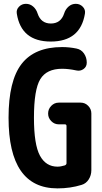

<svg xmlns="http://www.w3.org/2000/svg" viewBox="-20 -990 540 1019"><path d="M320.3 -918Q327.1 -940.4 343.8 -955.1Q360.4 -969.7 382.3 -969.7Q404.3 -969.7 419.4 -954.1Q434.6 -938.5 430.7 -917Q406.2 -769.5 249.5 -769.5Q92.8 -769.5 69.3 -917Q65.4 -938.5 80.6 -954.1Q95.7 -969.7 117.7 -969.7Q139.6 -969.7 156.2 -955.1Q172.9 -940.4 179.7 -918Q197.3 -865.2 250 -865.2Q302.7 -865.2 320.3 -918ZM408.2 -445.3Q431.6 -445.3 448.2 -428.2Q464.8 -411.1 464.8 -387.7V-86.9Q464.8 -59.6 450.7 -37.6Q436.5 -15.6 413.1 -8.8Q353.5 9.8 285.2 9.8Q25.4 9.8 25.4 -365.2Q25.4 -561.5 94.7 -650.9Q164.1 -740.2 309.6 -740.2Q347.7 -740.2 385.7 -732.4Q411.1 -727.5 425.8 -706.1Q440.4 -684.6 440.4 -658.2V-657.2Q440.4 -635.7 423.3 -623.5Q406.2 -611.3 384.8 -616.2Q343.8 -625 309.6 -625Q227.5 -625 193.8 -569.8Q160.2 -514.6 160.2 -365.2Q160.2 -222.7 191.9 -164.1Q223.6 -105.5 285.2 -105.5Q302.7 -105.5 324.2 -112.3Q333 -116.2 333 -124V-321.3Q333 -330.1 324.2 -330.1H292Q268.6 -330.1 252 -347.2Q235.4 -364.3 235.4 -386.7V-387.7Q235.4 -411.1 252 -428.2Q268.6 -445.3 292 -445.3Z"/></svg>

Font: Rounded Mgen+ 1m bold
Style: Bold
Weight: 700
Designer: [Source Han Sans]
Ryoko NISHIZUKA  (kana & ideographs); Paul D. Hunt (Latin, Greek & Cyrillic); Wenlong ZHANG  (bopomofo
Version: Version 1.059.20150602